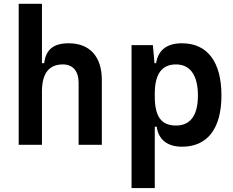

<svg xmlns="http://www.w3.org/2000/svg" viewBox="-20 -752 1212 997"><path d="M388.2 0H508.8V-336.9C508.8 -458 446.3 -527.3 336.9 -527.3C255.9 -527.3 217.8 -493.2 209.5 -423.8H197.8V-732.4H77.1V0H197.8V-276.4C197.8 -371.1 234.4 -417.5 306.6 -417.5C358.4 -417.5 388.2 -382.8 388.2 -322.3Z M663.1 224.6H783.7V-93.8H793.9C802.7 -26.4 850.1 9.8 925.3 9.8C1056.6 9.8 1129.9 -83.5 1129.9 -256.3C1129.9 -431.2 1056.6 -527.3 924.8 -527.3C845.7 -527.3 801.3 -491.2 790.5 -423.8H782.2L773.9 -517.6H663.1ZM783.7 -251.5V-265.6C783.7 -368.2 820.8 -417.5 894 -417.5C967.8 -417.5 1007.8 -360.4 1007.8 -256.3C1007.8 -153.3 968.8 -100.1 894 -100.1C816.4 -100.1 783.7 -148.4 783.7 -251.5Z"/></svg>

Font: Cascadia Code PL SemiBold
Style: Regular
Weight: 600
Monospace: yes
Designer: Aaron Bell
Foundry: Saja Typeworks
Version: Version 2404.023